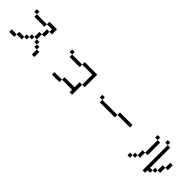

<svg xmlns="http://www.w3.org/2000/svg" viewBox="314 -2030 3371 3371"><g transform="rotate(45 2000.0 -344.0)"><path d="M250 -625H187.5V-687.5H250ZM125 -125H250V-62.5H125ZM250 -187.5H375V-125H250ZM250 -625H500V-562.5H250ZM375 -250H437.5V-187.5H375ZM437.5 -312.5H500V-250H437.5ZM500 -437.5H562.5V-312.5H500ZM500 -687.5H687.5V-562.5H625V-625H500ZM562.5 -312.5H625V-250H562.5ZM562.5 -562.5H625V-437.5H562.5ZM625 -250H687.5V-187.5H625ZM687.5 -187.5H750V-62.5H687.5Z M1187.5 -562.5H1125V-625H1187.5ZM1187.5 -125H1375V-62.5H1187.5ZM1187.5 -562.5H1437.5V-500H1187.5ZM1375 -187.5H1625V-312.5H1687.5V-62.5H1625V-125H1375ZM1437.5 -625H1750V-312.5H1687.5V-562.5H1437.5Z M2125 -375H2062.5V-437.5H2125ZM2125 -375H2500V-312.5H2125ZM2500 -437.5H2812.5V-375H2500Z M3500 -625H3437.5V-687.5H3500ZM3125 -62.5H3187.5V0H3125ZM3187.5 -125H3250V-62.5H3187.5ZM3250 -250H3312.5V-125H3250ZM3250 -625H3312.5V-562.5H3250ZM3312.5 -562.5H3375V-250H3312.5ZM3500 -625H3562.5V-125H3625V-62.5H3562.5V0H3500ZM3625 -187.5H3687.5V-125H3625ZM3687.5 -312.5H3750V-187.5H3687.5ZM3750 -437.5H3812.5V-312.5H3750Z"/></g></svg>

Font: 寒蝉点阵体 16px
Style: Regular
Weight: 400
Designer: Designed by Warren2060
Foundry: ChillType
Version: Version 1.000